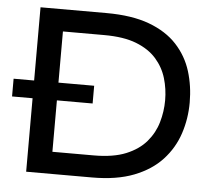

<svg xmlns="http://www.w3.org/2000/svg" viewBox="-51 -702 846 755"><g transform="rotate(5 372.5 -324.5)"><path d="M339 -649Q440 -649 508.5 -623.5Q577 -598 618.5 -553Q660 -508 678 -450Q696 -392 696 -327Q696 -263 676.5 -204Q657 -145 614.5 -99Q572 -53 504 -26.5Q436 0 339 0H79V-649ZM175 -87H338Q415 -87 465 -107.5Q515 -128 544.5 -162.5Q574 -197 586.5 -240Q599 -283 599 -327Q599 -372 586.5 -414Q574 -456 544.5 -489.5Q515 -523 465 -542.5Q415 -562 338 -562H175ZM-2 -360H316V-290H-2Z"/></g></svg>

Font: Syne Med Modified
Style: Regular
Weight: 500
Designer: Lucas Descroix
Foundry: Bonjour Monde
Version: Version 2.200